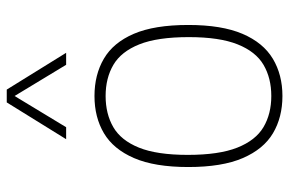

<svg xmlns="http://www.w3.org/2000/svg" viewBox="-164 -684 857 569"><g transform="rotate(-90 264.5 -399.5)"><path d="M264.5 9Q201.5 9 154.2 -19Q107 -47 80.5 -108.5Q54 -170 54 -270Q54 -369.5 80.5 -430.8Q107 -492 154.2 -520Q201.5 -548 264.5 -548Q327.5 -548 375 -520.2Q422.5 -492.5 448.8 -431.5Q475 -370.5 475 -270Q475 -171 448.8 -109.5Q422.5 -48 375 -19.5Q327.5 9 264.5 9ZM264.5 -24Q317.5 -24 356.8 -47Q396 -70 417.5 -123.8Q439 -177.5 439 -268.5Q439 -361.5 417.5 -415.2Q396 -469 356.8 -492Q317.5 -515 264.5 -515Q211.5 -515 172.2 -492.2Q133 -469.5 111.5 -416.2Q90 -363 90 -271.5Q90 -179 111.5 -124.8Q133 -70.5 172.2 -47.2Q211.5 -24 264.5 -24ZM136.5 -632 245.5 -808H283.5L392.5 -632H357L258 -795.5H271L172 -632Z"/></g></svg>

Font: Encode Sans Condensed Thin Thin
Style: Regular
Weight: 250
Version: Version 3.002